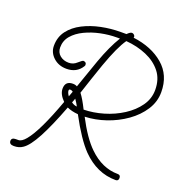

<svg xmlns="http://www.w3.org/2000/svg" viewBox="-137 -831 957 1011"><g transform="rotate(20 341.5 -325.5)"><path d="M50 61Q24 61 24 41Q24 23 48 23H62Q81 23 103 -4Q153 -64 220 -248Q188 -280 188 -311Q188 -354 231 -354Q245 -354 255 -348L311 -508Q328 -555 345.5 -593Q363 -631 382 -662H365Q321 -662 275 -652.5Q229 -643 189.5 -624Q150 -605 126 -577Q102 -549 102 -511Q102 -483 122 -466.5Q142 -450 171 -450Q197 -450 216 -468Q237 -486 240 -486Q259 -486 259 -469Q259 -466 256 -461Q228 -416 171 -416Q127 -416 97.5 -443Q68 -470 68 -508Q68 -557 95 -592.5Q122 -628 167 -651Q212 -674 266 -685Q320 -696 374 -696H406Q422 -712 431 -712Q439 -712 445 -705.5Q451 -699 448 -691Q552 -678 617.5 -622Q683 -566 683 -471Q683 -417 653 -370.5Q623 -324 573.5 -289Q524 -254 465 -234Q406 -214 348 -212Q401 -110 453 -60Q527 12 615 12Q631 12 631 29Q631 46 615 46Q510 46 427 -38Q373 -94 310 -212Q274 -215 248 -227Q204 -111 167 -42Q130 27 99 47Q79 61 50 61ZM330 -245Q384 -246 440 -262.5Q496 -279 543.5 -309.5Q591 -340 620 -381Q649 -422 649 -471Q649 -531 617.5 -571Q586 -611 533.5 -633.5Q481 -656 418 -661Q384 -613 343 -498Q328 -454 313 -410.5Q298 -367 284 -323Q305 -296 330 -245ZM233 -284 244 -314Q237 -320 228 -320Q221 -320 221 -312Q221 -301 233 -284ZM291 -248Q287 -256 281.5 -265Q276 -274 269 -284L260 -260Q275 -249 291 -248Z"/></g></svg>

Font: Send Flowers
Style: Regular
Weight: 400
Designer: Robert E. Leuschke
Foundry: Robert E. Leuschke
Version: Version 1.010; ttfautohint (v1.8.4.7-5d5b)